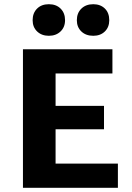

<svg xmlns="http://www.w3.org/2000/svg" viewBox="-20 -892 629 912"><path d="M540 -115V0H89V-658H514V-543H244V-389H474V-278H244V-115ZM135 -796Q135 -830 156 -851Q177 -872 212 -872Q247 -872 268 -851Q289 -830 289 -796Q289 -763 267.5 -742.5Q246 -722 212 -722Q178 -722 156.5 -742.5Q135 -763 135 -796ZM345 -796Q345 -830 366.5 -851Q388 -872 423 -872Q457 -872 478 -851.5Q499 -831 499 -796Q499 -763 478 -742.5Q457 -722 423 -722Q388 -722 366.5 -742.5Q345 -763 345 -796Z"/></svg>

Font: Ysabeau Ultrabold
Style: Regular
Weight: 800
Designer: Christian Thalmann (Catharsis Fonts)
Version: Version 0.003